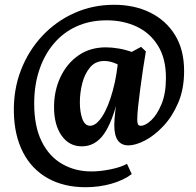

<svg xmlns="http://www.w3.org/2000/svg" viewBox="-20 -599 818 803"><path d="M338 184Q247 184 180 146.5Q113 109 76.5 38.5Q40 -32 38 -129Q36 -224 67.5 -305.5Q99 -387 156.5 -448.5Q214 -510 291 -544.5Q368 -579 457 -579Q542 -579 608 -546.5Q674 -514 712 -452.5Q750 -391 750 -302Q750 -227 725.5 -169.5Q701 -112 663.5 -72Q626 -32 586.5 -11.5Q547 9 517 9Q458 9 458 -75Q458 -98 462 -132.5Q466 -167 470 -195L475 -194Q450 -88 414 -37.5Q378 13 322 13Q269 13 237.5 -32Q206 -77 206 -151Q206 -220 233 -277Q260 -334 308.5 -367.5Q357 -401 423 -401Q448 -401 477 -396Q506 -391 533 -381L495 -315Q479 -328 457.5 -336Q436 -344 416 -344Q379 -344 356.5 -317Q334 -290 324 -250.5Q314 -211 314 -171Q314 -130 324.5 -101.5Q335 -73 357 -73Q382 -73 407.5 -112Q433 -151 452 -221Q462 -258 467 -291Q472 -324 475 -352L570 -403L590 -384Q584 -350 578 -309Q572 -268 566.5 -227Q561 -186 557.5 -152.5Q554 -119 554 -99Q554 -85 557 -79Q560 -73 569 -73Q588 -73 612.5 -96Q637 -119 655.5 -163.5Q674 -208 674 -274Q674 -354 641 -407.5Q608 -461 552 -487.5Q496 -514 426 -514Q356 -514 300 -488.5Q244 -463 204.5 -416Q165 -369 144 -305.5Q123 -242 123 -166Q123 -71 154 -8Q185 55 239.5 86.5Q294 118 362 118Q400 118 443.5 109Q487 100 511 86L531 129Q497 155 445.5 169.5Q394 184 338 184Z"/></svg>

Font: Yrsa
Style: Regular
Weight: 400
Designer: Anna Giedrys (Yrsa+Rasa design), David Brezina (Yrsa art-direction, Rasa art-direction, design)
Foundry: Rosetta Type Foundry
Version: Version 2.004